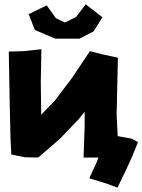

<svg xmlns="http://www.w3.org/2000/svg" viewBox="-20 -726 656 885"><path d="M586.9 -86.9 522.5 -98.6 517.6 -196.3 523.4 -460 452.1 -475.6 394.5 -490.2 313.5 -369.1 232.4 -261.7 169.9 -197.3 168 -348.6 170.9 -499 87.9 -490.2 20.5 -488.3 24.4 -267.6 28.3 -90.8 32.2 -13.7 95.7 -1 156.2 0 255.9 -85.9 342.8 -176.8 370.1 -210.9V-142.6L365.2 0H433.6L425.8 21.5L391.6 95.7L470.7 120.1L521.5 138.7L560.5 58.6L589.8 -5.9L616.2 -71.3ZM195.3 -701.2 112.3 -661.1 140.6 -587.9 234.4 -547.9H346.7L411.1 -581.1L452.1 -646.5L375 -706.1L331.1 -648.4L279.3 -622.1L237.3 -642.6Z"/></svg>

Font: MaokenAssortedSans-TC
Style: Regular
Weight: 500
Version: Version 0.83